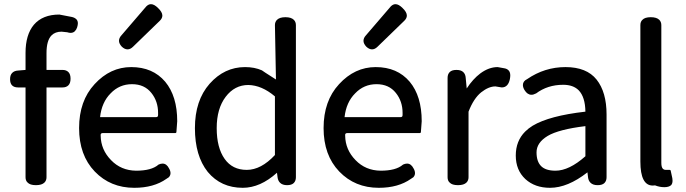

<svg xmlns="http://www.w3.org/2000/svg" viewBox="-20 -854 3289 921"><path d="M193.4 21.5Q180.7 34.2 152.3 34.2Q124 34.2 112.3 21.5Q102.5 12.7 102.5 -3.9V-434.6H66.4Q47.9 -434.6 38.1 -444.3Q28.3 -454.1 28.3 -474.1Q28.3 -494.1 38.6 -504.4Q48.8 -514.6 66.4 -515.6L102.5 -518.6V-600.6Q102.5 -687.5 142.6 -735.4Q184.6 -784.2 264.6 -784.2Q264.6 -784.2 325.2 -772.5Q337.9 -769.5 345.7 -762.2Q353.5 -754.9 353.5 -742.2Q353.5 -734.4 350.1 -723.1Q346.7 -711.9 338.9 -704.1Q331.1 -696.3 318.4 -696.3Q311.5 -696.3 302.7 -699.2L275.4 -702.1Q245.1 -702.1 227.5 -684.6Q203.1 -660.2 203.1 -599.6V-518.6H280.3Q297.9 -518.6 308.1 -508.3Q318.4 -498 318.4 -476.6Q318.4 -455.1 308.1 -444.8Q297.9 -434.6 280.3 -434.6H203.1V-3.9Q203.1 11.7 193.4 21.5Z M433.6 -450.2Q508.8 -532.2 609.4 -532.2Q712.9 -532.2 772.5 -461.9Q830.1 -392.6 830.1 -272.5Q830.1 -272.5 826.2 -220.7Q826.2 -218.8 824.7 -217.3Q823.2 -215.8 821.3 -215.8H474.6Q467.8 -215.8 465.3 -213.4Q462.9 -210.9 462.9 -208Q462.9 -205.1 462.9 -204.1Q462.9 -203.1 462.9 -203.1Q463.9 -135.7 512.7 -85.9Q560.5 -36.1 632.8 -35.2Q706.1 -35.2 739.3 -63.5Q739.3 -63.5 740.2 -64.5Q751 -69.3 759.8 -69.3Q779.3 -69.3 791 -45.9Q797.9 -34.2 797.9 -23.4Q797.9 -12.7 790 -3.9Q784.2 0 778.3 3.9Q717.8 46.9 624 46.9Q509.8 46.9 434.6 -31.2Q359.4 -109.4 359.4 -239.7Q359.4 -370.1 433.6 -450.2ZM738.3 -305.7V-312.5Q738.3 -368.2 706.1 -408.2Q672.9 -450.2 613.3 -450.2Q552.7 -450.2 510.7 -406.2Q467.8 -363.3 460 -292H726.6Q733.4 -292 735.8 -294.4Q738.3 -296.9 738.3 -302.7ZM564.5 -629.9Q550.8 -644.5 550.8 -658.2Q550.8 -671.9 562.5 -684.6Q680.7 -822.3 681.6 -823.2Q692.4 -834 704.1 -834Q719.7 -834 738.3 -815.4Q758.8 -795.9 758.8 -779.3Q758.8 -766.6 747.1 -754.9L618.2 -629.9Q605.5 -617.2 591.8 -617.2Q578.1 -617.2 564.5 -629.9Z M1144.5 46.9Q1040 46.9 976.6 -29.3Q915 -106.4 915 -239.3Q915 -372.1 985.4 -452.1Q1056.6 -532.2 1155.3 -532.2Q1201.2 -532.2 1236.3 -516.6Q1236.3 -515.6 1303.7 -472.7L1298.8 -733.4Q1298.8 -749 1308.6 -758.8Q1321.3 -771.5 1349.1 -771.5Q1377 -771.5 1389.6 -758.8Q1399.4 -749 1399.4 -733.4V-3.9Q1399.4 13.7 1389.2 23.9Q1378.9 34.2 1356.9 34.2Q1335 34.2 1323.2 22.5Q1313.5 12.7 1311.5 -2.9L1308.6 -25.4Q1228.5 46.9 1144.5 46.9ZM1298.8 -110.4V-391.6Q1235.4 -445.3 1170.9 -446.3Q1105.5 -446.3 1062.5 -389.6Q1019.5 -333 1019.5 -239.3Q1019.5 -145.5 1057.6 -91.8Q1094.7 -39.1 1163.6 -39.1Q1232.4 -39.1 1298.8 -110.4Z M1606.4 -450.2Q1681.6 -532.2 1782.2 -532.2Q1885.7 -532.2 1945.3 -461.9Q2002.9 -392.6 2002.9 -272.5Q2002.9 -272.5 1999 -220.7Q1999 -218.8 1997.6 -217.3Q1996.1 -215.8 1994.1 -215.8H1647.5Q1640.6 -215.8 1638.2 -213.4Q1635.7 -210.9 1635.7 -208Q1635.7 -205.1 1635.7 -204.1Q1635.7 -203.1 1635.7 -203.1Q1636.7 -135.7 1685.5 -85.9Q1733.4 -36.1 1805.7 -35.2Q1878.9 -35.2 1912.1 -63.5Q1912.1 -63.5 1913.1 -64.5Q1923.8 -69.3 1932.6 -69.3Q1952.1 -69.3 1963.9 -45.9Q1970.7 -34.2 1970.7 -23.4Q1970.7 -12.7 1962.9 -3.9Q1957 0 1951.2 3.9Q1890.6 46.9 1796.9 46.9Q1682.6 46.9 1607.4 -31.2Q1532.2 -109.4 1532.2 -239.7Q1532.2 -370.1 1606.4 -450.2ZM1911.1 -305.7V-312.5Q1911.1 -368.2 1878.9 -408.2Q1845.7 -450.2 1786.1 -450.2Q1725.6 -450.2 1683.6 -406.2Q1640.6 -363.3 1632.8 -292H1899.4Q1906.2 -292 1908.7 -294.4Q1911.1 -296.9 1911.1 -302.7ZM1737.3 -629.9Q1723.6 -644.5 1723.6 -658.2Q1723.6 -671.9 1735.4 -684.6Q1853.5 -822.3 1854.5 -823.2Q1865.2 -834 1877 -834Q1892.6 -834 1911.1 -815.4Q1931.6 -795.9 1931.6 -779.3Q1931.6 -766.6 1919.9 -754.9L1791 -629.9Q1778.3 -617.2 1764.6 -617.2Q1751 -617.2 1737.3 -629.9Z M2217.8 21.5Q2205.1 34.2 2176.8 34.2Q2148.4 34.2 2136.7 21.5Q2127 12.7 2127 -3.9V-480.5Q2127 -498 2137.2 -508.3Q2147.5 -518.6 2169.4 -518.6Q2191.4 -518.6 2202.1 -508.3Q2212.9 -498 2213.9 -480.5L2218.8 -429.7Q2248 -474.6 2284.2 -502Q2325.2 -532.2 2367.2 -532.2Q2367.2 -532.2 2399.4 -526.4Q2412.1 -524.4 2419.9 -516.1Q2427.7 -507.8 2427.7 -492.2Q2427.7 -484.4 2425.8 -474.6Q2421.9 -455.1 2412.1 -444.8Q2402.3 -434.6 2386.7 -434.6Q2382.8 -434.6 2356.4 -439.5Q2324.2 -439.5 2288.1 -411.1Q2252 -381.8 2227.5 -318.4V-3.9Q2227.5 11.7 2217.8 21.5Z M2500 4.9Q2454.1 -38.1 2454.1 -107.9Q2454.1 -177.7 2499 -222.7Q2514.6 -238.3 2535.2 -251Q2615.2 -298.8 2788.1 -318.4Q2787.1 -388.7 2755.9 -420.9Q2729.5 -447.3 2681.6 -447.3Q2606.4 -447.3 2550.8 -405.3Q2550.8 -405.3 2549.8 -405.3Q2539.1 -399.4 2529.3 -399.4Q2509.8 -399.4 2496.1 -421.9Q2488.3 -434.6 2488.3 -446.3Q2488.3 -464.8 2508.8 -474.6Q2592.8 -532.2 2692.4 -532.2Q2793.9 -532.2 2841.8 -472.2Q2889.6 -412.1 2889.6 -304.7V-3.9Q2889.6 13.7 2879.4 23.9Q2869.1 34.2 2846.7 34.2Q2824.2 34.2 2812.5 22.5Q2802.7 12.7 2800.8 -2.9L2797.9 -27.3Q2703.1 46.9 2618.2 46.9Q2545.9 46.9 2500 4.9ZM2553.7 -123Q2553.7 -79.1 2575.7 -57.1Q2597.7 -35.2 2644.5 -35.2Q2710 -35.2 2788.1 -104.5V-249Q2660.2 -233.4 2607.4 -202.1Q2553.7 -169.9 2553.7 -123Z M3111.3 36.1Q3051.8 36.1 3051.8 -79.1V-733.4Q3051.8 -750 3061.5 -758.8Q3073.2 -771.5 3101.6 -771.5Q3129.9 -771.5 3142.6 -758.8Q3152.3 -749 3152.3 -733.4V-72.3Q3152.3 -51.8 3160.2 -43.9Q3165 -39.1 3172.9 -39.1Q3172.9 -39.1 3173.8 -39.1H3192.4Q3196.3 -39.1 3197.3 -35.2L3205.1 1Q3206.1 6.8 3206.1 12.7Q3206.1 26.4 3199.2 34.2Q3188.5 43.9 3166.5 43.9Q3144.5 43.9 3122.1 35.2Q3117.2 36.1 3111.3 36.1Z"/></svg>

Font: TaiwanPearl
Style: Regular
Weight: 400
Version: Version 2.102